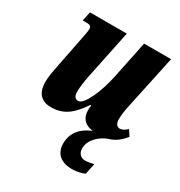

<svg xmlns="http://www.w3.org/2000/svg" viewBox="-181 -663 967 1029"><g transform="rotate(30 302.5 -148.0)"><path d="M413 240C440 240 467 234 490 224L504 157C483 162 466 165 450 165C424 165 405 145 405 117C405 58 459 18 498 3C544 -9 572 -37 594 -64L571 -99C554 -84 542 -76 526 -76C509 -76 497 -91 497 -116C497 -146 502 -174 508 -203L579 -536H412L363 -299C342 -201 296 -93 259 -93C239 -93 230 -108 230 -133C230 -159 235 -200 243 -237L305 -536H77L65 -479H87C111 -479 119 -474 119 -457C119 -441 114 -423 108 -389L73 -212C66 -176 56 -130 56 -95C56 -39 78 9 149 9C229 9 275 -31 327 -107H333C331 -98 330 -87 330 -78C330 -37 347 -2 407 7C346 31 304 76 304 143C304 206 344 240 413 240Z"/></g></svg>

Font: Noto Serif ExtraCondensed Black
Style: Italic
Weight: 900
Width: 2
Italic angle: -12°
Designer: Monotype Design Team
Foundry: Monotype Imaging Inc.
Version: Version 2.014